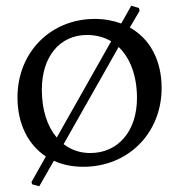

<svg xmlns="http://www.w3.org/2000/svg" viewBox="-20 -573 625 670"><path d="M433 -477 467 -535 465 -545 438 -553 403 -491C375 -501 345 -507 311 -507C157 -507 41 -391 41 -233C41 -141 78 -68 140 -27L90 62L92 70L117 77L168 -12C198 2 233 9 271 9C427 9 544 -108 544 -266C544 -363 503 -438 433 -477ZM284 -451C315 -451 344 -443 368 -429L178 -93C145 -132 126 -189 126 -260C126 -376 189 -451 284 -451ZM295 -39C259 -39 228 -50 202 -70L394 -409C434 -371 458 -309 458 -231C458 -115 392 -39 295 -39Z"/></svg>

Font: Alegreya SC
Style: Regular
Weight: 400
Designer: Juan Pablo del Peral
Foundry: Huerta Tipografica
Version: Version 2.007;PS 002.007;hotconv 1.0.88;makeotf.lib2.5.64775